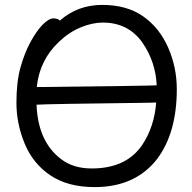

<svg xmlns="http://www.w3.org/2000/svg" viewBox="-20 -739 785 783"><path d="M354 -52Q495 -52 560 -148Q609 -221 617 -321L587 -320Q167 -315 129 -312Q135 -162 228 -91Q278 -52 354 -52ZM130 -384H129Q588 -389 619 -391Q615 -486 561 -565Q503 -647 399 -647Q357 -647 309.5 -627.5Q262 -608 221 -569Q141 -494 130 -384ZM366 24Q257 24 186 -23.5Q115 -71 81 -152.5Q47 -234 47 -320Q47 -405 63.5 -464Q80 -523 104.5 -568Q129 -613 154 -638.5Q179 -664 198 -664Q216 -664 224 -655Q297 -719 397 -719Q497 -719 563.5 -672.5Q630 -626 665.5 -545.5Q701 -465 701 -375Q701 -198 621 -91Q532 24 366 24Z"/></svg>

Font: ToneOZ-Pinyin-WenKai-Medium
Style: Medium
Weight: 700
Designer: Fontworks Inc.
Foundry: ToneOZ
Version: Version 0.240331